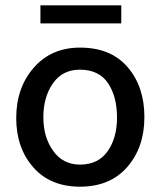

<svg xmlns="http://www.w3.org/2000/svg" viewBox="-20 -693 604 722"><path d="M281 9Q169 9 105 -64Q41 -137 41 -249Q41 -363 107 -438.5Q173 -514 281 -514Q397 -514 460 -440.5Q523 -367 523 -253Q523 -139 458.5 -65Q394 9 281 9ZM143 -252Q143 -177 180 -125.5Q217 -74 281 -74Q349 -74 384.5 -124Q420 -174 420 -251Q420 -330 386 -380.5Q352 -431 280 -431Q215 -431 179 -379.5Q143 -328 143 -252ZM436 -605H132V-673H436Z"/></svg>

Font: Hind Vadodara Medium
Style: Regular
Weight: 500
Designer: Hitesh Malaviya
Foundry: Indian Type Foundry
Version: Version 1.001;PS 1.0;hotconv 1.0.86;makeotf.lib2.5.63406; tt